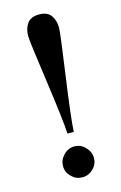

<svg xmlns="http://www.w3.org/2000/svg" viewBox="-114 -771 523 828"><g transform="rotate(-15 148.0 -357.5)"><path d="M162 -193H134Q131 -252 105 -438Q79 -618 79 -644Q79 -677 96 -700Q113 -721 148 -721Q184 -721 200 -700Q217 -677 217 -644Q217 -620 191 -438Q165 -254 162 -193ZM217 -62Q217 -34 196 -14Q176 6 148 6Q120 6 100 -14Q79 -34 79 -62Q79 -90 100 -111Q120 -132 148 -132Q176 -132 196 -111Q217 -90 217 -62Z"/></g></svg>

Font: Bailleul Roman
Style: Roman
Weight: 400
Version: Version 1